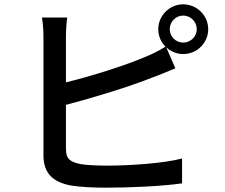

<svg xmlns="http://www.w3.org/2000/svg" viewBox="-20 -838 1040 888"><path d="M827 -641C793 -641 765 -669 765 -703C765 -737 793 -766 827 -766C862 -766 890 -737 890 -703C890 -669 862 -641 827 -641ZM285 -667C285 -695 287 -731 291 -757H174C179 -731 181 -690 181 -667V-119C181 -35 227 5 308 20C350 27 410 30 472 30C582 30 732 23 822 10V-105C740 -83 583 -72 478 -72C430 -72 383 -74 353 -79C306 -89 285 -101 285 -149V-353C411 -386 579 -437 686 -480C718 -491 758 -509 791 -522L749 -619C770 -600 797 -588 827 -588C891 -588 943 -639 943 -703C943 -766 891 -818 827 -818C764 -818 712 -766 712 -703C712 -671 725 -643 745 -622C713 -602 682 -587 650 -574C553 -533 403 -486 285 -457Z"/></svg>

Font: Noto Sans CJK JP Medium
Style: Regular
Weight: 500
Designer: Ryoko NISHIZUKA (kana & ideographs); Paul D. Hunt (Latin, Greek & Cyrillic); Wenlong ZHANG (bopomofo); Sandoll Communica
Foundry: Adobe Systems Incorporated
Version: Version 1.004;PS 1.004;hotconv 1.0.82;makeotf.lib2.5.63406